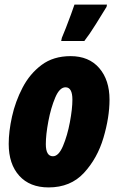

<svg xmlns="http://www.w3.org/2000/svg" viewBox="-20 -808 513 838"><path d="M192 10Q288 10 346.5 -53.5Q405 -117 431.5 -206.5Q458 -296 458 -373Q458 -459 413 -511Q368 -563 288 -563Q213 -563 161.5 -524.5Q110 -486 78.5 -425.5Q47 -365 32.5 -299.5Q18 -234 18 -180Q18 -92 64 -41Q110 10 192 10ZM211 -126Q180 -126 180 -179Q180 -220 191 -278.5Q202 -337 221 -382Q240 -427 266 -427Q296 -427 296 -373Q296 -333 285 -274.5Q274 -216 255 -171Q236 -126 211 -126ZM247 -629H348Q370 -657 398 -702Q426 -747 445 -778L447 -788H305Q301 -775 290 -745.5Q279 -716 267.5 -686Q256 -656 250 -643Z"/></svg>

Font: Noto Sans Display Condensed Black
Style: Italic
Weight: 900
Width: 3
Italic angle: -192°
Designer: Monotype Design Team
Foundry: Monotype Imaging Inc.
Version: Version 1.900